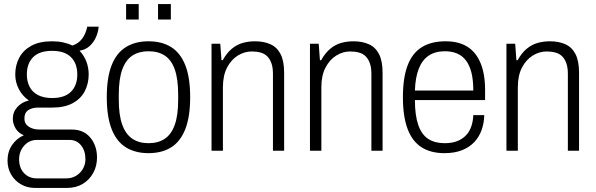

<svg xmlns="http://www.w3.org/2000/svg" viewBox="-20 -741 2928 944"><path d="M152 183Q114 183 83.5 165.5Q53 148 35 117.5Q17 87 17 49Q17 5 39 -27.5Q61 -60 97 -76Q70 -87 56.5 -110Q43 -133 43 -157Q43 -190 65 -214.5Q87 -239 122 -247Q90 -269 72.5 -303Q55 -337 55 -375Q55 -420 74.5 -457Q94 -494 134 -516Q174 -538 236 -538Q266 -538 291 -532.5Q316 -527 336 -517Q366 -527 384 -551Q402 -575 409 -610H465Q463 -583 451.5 -557.5Q440 -532 420 -514Q400 -496 371 -492Q394 -467 405 -437.5Q416 -408 416 -375Q416 -330 397 -293Q378 -256 338 -234Q298 -212 236 -212H167Q138 -212 119 -199.5Q100 -187 100 -158Q100 -132 121.5 -118Q143 -104 174 -104H334Q391 -104 424 -64.5Q457 -25 457 34Q457 75 438.5 109Q420 143 387 163Q354 183 309 183ZM161 136H306Q333 136 354.5 123Q376 110 388 88.5Q400 67 400 42Q400 0 378.5 -26.5Q357 -53 323 -53H161Q124 -53 99 -25Q74 3 74 42Q74 85 98.5 110.5Q123 136 161 136ZM236 -259Q298 -259 329 -290Q360 -321 360 -375Q360 -429 329 -460Q298 -491 236 -491Q174 -491 143 -460Q112 -429 112 -375Q112 -341 125.5 -314.5Q139 -288 167 -273.5Q195 -259 236 -259Z M710 12Q645 12 599 -16.5Q553 -45 529 -106Q505 -167 505 -263Q505 -360 529 -420.5Q553 -481 599 -509.5Q645 -538 710 -538Q776 -538 821.5 -509.5Q867 -481 891 -420.5Q915 -360 915 -263Q915 -167 891 -106Q867 -45 821.5 -16.5Q776 12 710 12ZM710 -37Q758 -37 790.5 -59Q823 -81 839.5 -128Q856 -175 856 -251V-275Q856 -352 839.5 -399Q823 -446 790.5 -467.5Q758 -489 710 -489Q663 -489 630.5 -467.5Q598 -446 581 -399Q564 -352 564 -275V-251Q564 -175 581 -128Q598 -81 630.5 -59Q663 -37 710 -37ZM600 -645V-721H662V-645ZM757 -645V-721H820V-645Z M1020 0V-526H1063L1069 -445H1075Q1095 -481 1120 -501.5Q1145 -522 1173.5 -530Q1202 -538 1234 -538Q1277 -538 1309.5 -523.5Q1342 -509 1359.5 -475Q1377 -441 1377 -383V0H1322V-378Q1322 -409 1314.5 -430Q1307 -451 1294 -464Q1281 -477 1261.5 -482.5Q1242 -488 1218 -488Q1182 -488 1149.5 -468Q1117 -448 1096.5 -409Q1076 -370 1076 -312V0Z M1504 0V-526H1547L1553 -445H1559Q1579 -481 1604 -501.5Q1629 -522 1657.5 -530Q1686 -538 1718 -538Q1761 -538 1793.5 -523.5Q1826 -509 1843.5 -475Q1861 -441 1861 -383V0H1806V-378Q1806 -409 1798.5 -430Q1791 -451 1778 -464Q1765 -477 1745.5 -482.5Q1726 -488 1702 -488Q1666 -488 1633.5 -468Q1601 -448 1580.5 -409Q1560 -370 1560 -312V0Z M2165 12Q2098 12 2052.5 -17Q2007 -46 1984 -107Q1961 -168 1961 -263Q1961 -360 1984.5 -420.5Q2008 -481 2054.5 -509.5Q2101 -538 2171 -538Q2235 -538 2277.5 -511.5Q2320 -485 2342.5 -431.5Q2365 -378 2365 -298V-249H2020Q2020 -174 2036.5 -126.5Q2053 -79 2085.5 -58Q2118 -37 2166 -37Q2202 -37 2227.5 -47Q2253 -57 2270.5 -75Q2288 -93 2297 -119Q2306 -145 2307 -175H2361Q2360 -136 2348 -102Q2336 -68 2312 -42.5Q2288 -17 2251.5 -2.5Q2215 12 2165 12ZM2020 -296H2307Q2307 -349 2297.5 -385.5Q2288 -422 2270 -445Q2252 -468 2226 -478.5Q2200 -489 2168 -489Q2119 -489 2087 -467Q2055 -445 2038.5 -402Q2022 -359 2020 -296Z M2470 0V-526H2513L2519 -445H2525Q2545 -481 2570 -501.5Q2595 -522 2623.5 -530Q2652 -538 2684 -538Q2727 -538 2759.5 -523.5Q2792 -509 2809.5 -475Q2827 -441 2827 -383V0H2772V-378Q2772 -409 2764.5 -430Q2757 -451 2744 -464Q2731 -477 2711.5 -482.5Q2692 -488 2668 -488Q2632 -488 2599.5 -468Q2567 -448 2546.5 -409Q2526 -370 2526 -312V0Z"/></svg>

Font: Archivo SemiCondensed ExtraLight
Style: Regular
Weight: 250
Width: 4
Designer: Hector Gatti
Foundry: Omnibus-Type
Version: Version 2.001